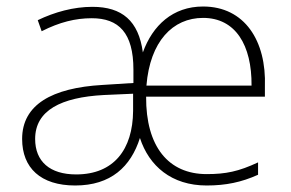

<svg xmlns="http://www.w3.org/2000/svg" viewBox="-20 -560 893 590"><path d="M604 -540C511 -540 449 -482 419 -399C406 -496 355 -539 264 -539C206 -539 148 -523 96 -498L108 -464C163 -492 212 -504 262 -504C345 -504 390 -459 390 -346V-305L295 -299C139 -290 48 -238 48 -133C48 -44 105 10 211 10C321 10 382 -48 410 -136C438 -50 507 10 615 10C674 10 722 0 773 -23V-61C713 -33 674 -25 615 -25C498 -25 428 -109 429 -263H794V-294C799 -434 732 -540 604 -540ZM604 -505C704 -505 754 -421 753 -297H430C441 -433 511 -505 604 -505ZM299 -268 389 -272V-219C388 -101 330 -24 214 -24C133 -24 88 -64 88 -133C88 -221 168 -261 299 -268Z"/></svg>

Font: Noto Sans Gurmukhi UI ExtraLight
Style: Regular
Weight: 200
Designer: Jelle Bosma - Monotype Design Team
Foundry: Monotype Imaging Inc.
Version: Version 2.004